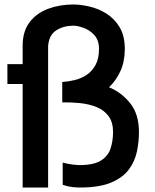

<svg xmlns="http://www.w3.org/2000/svg" viewBox="-20 -836 690 856"><path d="M81 0V-461.5H13V-550H81V-631.5Q81 -696.5 112 -737Q143 -777.5 194.5 -796.8Q246 -816 307.5 -816Q339 -816 378.2 -807Q417.5 -798 453.5 -776Q489.5 -754 513 -715.2Q536.5 -676.5 536.5 -617Q536 -559.5 516.2 -517.5Q496.5 -475.5 466 -447Q520.5 -425 560 -376.2Q599.5 -327.5 599.5 -247.5Q599.5 -205.5 590.8 -162Q582 -118.5 555.5 -81.8Q529 -45 476.5 -22.5Q424 0 336 0Q321 0 302 -2Q283 -4 259.5 -12V-111Q284 -105 303.2 -102.5Q322.5 -100 335 -100Q398.5 -100 430.5 -120.5Q462.5 -141 473.2 -174.8Q484 -208.5 484 -247.5Q484 -291.5 464 -318.2Q444 -345 411 -358.5Q378 -372 337.8 -376.2Q297.5 -380.5 257.5 -379.5V-470.5Q283.5 -472 312 -478.8Q340.5 -485.5 365.2 -501.5Q390 -517.5 405.8 -546Q421.5 -574.5 421.5 -619.5Q420.5 -658.5 399.5 -680.8Q378.5 -703 351.8 -712.2Q325 -721.5 307.5 -721.5Q263.5 -721.5 231 -700.8Q198.5 -680 194.5 -631V0Z"/></svg>

Font: Junction SemiBold
Style: Regular
Weight: 600
Designer: Caroline Hadilaksono
Foundry: Caroline Hadilaksono, Tyler Finck, The League of Moveable Type
Version: Version 2.000; ttfautohint (v1.8.3)